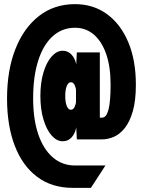

<svg xmlns="http://www.w3.org/2000/svg" viewBox="-20 -731 690 927"><path d="M331 176Q230 176 159 122.5Q88 69 51 -28Q14 -125 14 -255Q14 -392 54.5 -494.5Q95 -597 168.5 -654Q242 -711 342 -711Q431 -711 497 -662.5Q563 -614 599.5 -527Q636 -440 636 -322Q636 -246 621.5 -195Q607 -144 583 -113.5Q559 -83 530 -70.5Q501 -58 472 -58H351L348 -116Q343 -87 326 -68Q309 -49 283 -49Q254 -49 229.5 -76.5Q205 -104 190 -153.5Q175 -203 175 -268Q175 -333 190 -382Q205 -431 229.5 -458.5Q254 -486 283 -486Q308 -486 325.5 -467Q343 -448 348 -420L351 -478H462V-163H473Q494 -163 504 -202.5Q514 -242 514 -322Q514 -409 492.5 -470.5Q471 -532 432.5 -564.5Q394 -597 342 -597Q280 -597 234.5 -556Q189 -515 164.5 -438.5Q140 -362 140 -255Q140 -156 164.5 -83.5Q189 -11 234.5 28.5Q280 68 342 68H489L419 176ZM322 -201Q334 -201 340.5 -215.5Q347 -230 347 -241V-294Q347 -306 340.5 -320Q334 -334 322 -334Q310 -334 302.5 -316Q295 -298 295 -268Q295 -237 302.5 -219Q310 -201 322 -201Z"/></svg>

Font: Azeret Mono ExtraBold
Style: Regular
Weight: 800
Designer: Martin Vácha
Foundry: Displaay
Version: Version 1.002